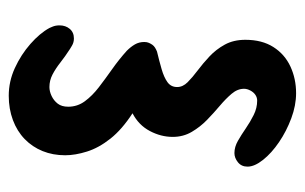

<svg xmlns="http://www.w3.org/2000/svg" viewBox="-149 -539 697 439"><g transform="rotate(-90 199.5 -319.5)"><path d="M206 9Q178 9 148.5 -2Q119 -13 94 -30Q69 -47 53.5 -66.5Q38 -86 38 -102Q38 -116 48 -124Q58 -132 69 -132Q83 -132 97 -124Q111 -116 125.5 -106Q140 -96 156 -88Q172 -80 189 -80Q196 -80 202 -84Q208 -88 212 -95.5Q216 -103 216 -110Q216 -125 204.5 -138.5Q193 -152 177 -165.5Q161 -179 145 -194.5Q129 -210 117.5 -229.5Q106 -249 106 -273Q106 -300 119.5 -325.5Q133 -351 160 -365Q123 -389 102 -415.5Q81 -442 72.5 -469Q64 -496 64 -519Q64 -547 73.5 -570.5Q83 -594 101 -611.5Q119 -629 144.5 -638.5Q170 -648 200 -648Q233 -648 263.5 -634Q294 -620 318.5 -598.5Q343 -577 355 -555Q355 -555 358 -548Q361 -541 361 -532Q361 -518 353 -508.5Q345 -499 331 -499Q322 -499 314.5 -503.5Q307 -508 307 -508Q290 -519 276 -530Q262 -541 248.5 -548Q235 -555 220 -555Q210 -555 199.5 -550Q189 -545 182 -536Q175 -527 175 -512Q175 -491 187.5 -474Q200 -457 219.5 -442Q239 -427 261 -411.5Q283 -396 303 -378Q312 -369 317.5 -359.5Q323 -350 323 -338Q323 -332 321 -327.5Q319 -323 316.5 -319.5Q314 -316 310 -313.5Q306 -311 301 -309Q280 -304 261 -298.5Q242 -293 231 -285Q220 -277 220 -263Q220 -250 231 -239Q242 -228 258 -216Q274 -204 290 -189Q306 -174 317 -154Q328 -134 328 -107Q328 -69 311.5 -43Q295 -17 267 -4Q239 9 206 9Z"/></g></svg>

Font: Sour Gummy Black SemiBold
Style: Regular
Weight: 600
Version: Version 1.000